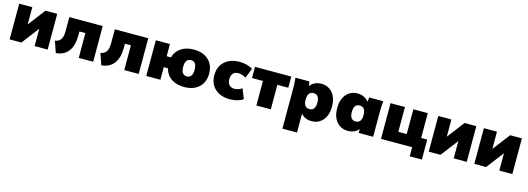

<svg xmlns="http://www.w3.org/2000/svg" viewBox="4 -1477 7278 2648"><g transform="rotate(15 3643.0 -153.0)"><path d="M54.2 0V-509.8H241.2V-263.2L429.2 -509.8H597.2V0H411.1V-247.1L222.2 0Z M717.8 18.1 662.1 -144Q718.8 -153.3 744.4 -191.9Q770 -230.5 770 -305.2V-509.8H1247.1V0H1041V-354H956.1V-297.9Q956.1 -155.3 896.2 -73.5Q836.4 8.3 717.8 18.1Z M1367.7 18.1 1312 -144Q1368.7 -153.3 1394.3 -191.9Q1419.9 -230.5 1419.9 -305.2V-509.8H1897V0H1690.9V-354H1606V-297.9Q1606 -155.3 1546.1 -73.5Q1486.3 8.3 1367.7 18.1Z M2545.9 12.2Q2436 12.2 2362.5 -38.3Q2289.1 -88.9 2266.6 -180.2H2206.5V0H2004.9V-509.8H2206.5V-335.9H2267.6Q2291.5 -424.3 2365 -473.1Q2438.5 -522 2545.9 -522Q2678.2 -522 2756.3 -450.4Q2834.5 -378.9 2834.5 -254.9Q2834.5 -130.9 2756.3 -59.3Q2678.2 12.2 2545.9 12.2ZM2545.9 -139.2Q2627.4 -139.2 2627.4 -254.9Q2627.4 -371.1 2545.9 -371.1Q2463.9 -371.1 2463.9 -254.9Q2463.9 -139.2 2545.9 -139.2Z M3200.7 12.2Q3068.4 12.2 2988.5 -59.3Q2908.7 -130.9 2908.7 -254.9Q2908.7 -378.9 2988.5 -450.4Q3068.4 -522 3200.7 -522Q3254.4 -522 3305.7 -508.3Q3356.9 -494.6 3387.7 -471.2L3331.5 -330.1Q3310.1 -346.7 3280.5 -356.4Q3251 -366.2 3223.6 -366.2Q3175.3 -366.2 3148.9 -337.6Q3122.6 -309.1 3122.6 -254.9Q3122.6 -200.7 3148.9 -172.4Q3175.3 -144 3223.6 -144Q3250 -144 3279.5 -153.8Q3309.1 -163.6 3331.5 -180.2L3387.7 -39.1Q3356 -15.1 3304.9 -1.5Q3253.9 12.2 3200.7 12.2Z M3577.1 0V-350.1H3420.9V-509.8H3939V-350.1H3783.2V0Z M4006.8 215.8V-365.2Q4006.8 -428.2 3998.5 -509.8H4198.7L4208.5 -444.8Q4228 -479 4271.7 -500.5Q4315.4 -522 4365.7 -522Q4465.3 -522 4527.1 -450Q4588.9 -377.9 4588.9 -254.9Q4588.9 -131.8 4527.1 -59.8Q4465.3 12.2 4365.7 12.2Q4319.3 12.2 4277.8 -6.1Q4236.3 -24.4 4214.8 -54.2V215.8ZM4379.9 -254.9Q4379.9 -369.1 4295.9 -369.1Q4256.8 -369.1 4234.4 -341.8Q4211.9 -314.5 4211.9 -254.9Q4211.9 -141.1 4295.9 -141.1Q4379.9 -141.1 4379.9 -254.9Z M4885.3 12.2Q4785.6 12.2 4724.1 -59.8Q4662.6 -131.8 4662.6 -254.9Q4662.6 -377.9 4724.1 -450Q4785.6 -522 4885.3 -522Q4935.5 -522 4979.2 -500.5Q5022.9 -479 5042.5 -444.8L5052.2 -509.8H5252.4Q5244.6 -433.1 5244.6 -365.2V0H5038.6L5037.6 -55.2Q5016.1 -24.4 4974.4 -6.1Q4932.6 12.2 4885.3 12.2ZM5039.6 -254.9Q5039.6 -314.5 5017.1 -341.8Q4994.6 -369.1 4955.6 -369.1Q4871.6 -369.1 4871.6 -254.9Q4871.6 -141.1 4955.6 -141.1Q5039.6 -141.1 5039.6 -254.9Z M5801.3 129.9V0H5356.4V-509.8H5562V-155.8H5682.1V-509.8H5888.2V-155.8H5975.1V129.9Z M6038.1 0V-509.8H6225.1V-263.2L6413.1 -509.8H6581.1V0H6395V-247.1L6206.1 0Z M6689 0V-509.8H6876V-263.2L7064 -509.8H7231.9V0H7045.9V-247.1L6856.9 0Z"/></g></svg>

Font: Mulish ExtraBlack
Style: Regular
Weight: 1000
Designer: Vernon Adams
Foundry: Vernon Adams
Version: Version 3.603; ttfautohint (v1.8.3)